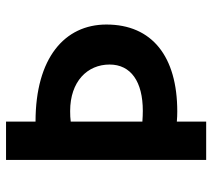

<svg xmlns="http://www.w3.org/2000/svg" viewBox="-53 -636 689 623"><g transform="rotate(-90 291.5 -324.5)"><path d="M84 0H208.5V-95.2C219.7 -94.2 231.4 -93.8 241.2 -93.8C419.4 -93.8 523.4 -175.3 523.4 -323.7C523.4 -459.5 414.6 -553.7 208.5 -553.7V-649.4H84ZM208.5 -207V-439.5C219.2 -440.9 230 -441.4 242.7 -441.4C338.9 -441.4 393.6 -385.3 393.6 -313.5C393.6 -244.1 337.9 -205.6 243.2 -205.6C233.4 -205.6 221.2 -206.1 208.5 -207Z"/></g></svg>

Font: HammersmithOne
Style: Regular
Weight: 400
Designer: Nicole Fally
Foundry: Nicole Fally
Version: Version 1.003